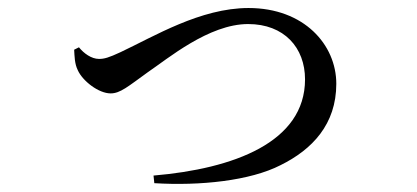

<svg xmlns="http://www.w3.org/2000/svg" viewBox="-20 -473 1040 479"><path d="M177 -355 165 -349C166 -333 166 -314 174 -298C186 -271 226 -240 256 -240C280 -240 299 -257 349 -293C398 -326 501 -413 599 -413C689 -413 741 -354 741 -275C741 -118 563 -52 363 -35L365 -16C479 -9 604 -22 680 -61C759 -100 819 -163 819 -264C819 -361 739 -453 600 -453C480 -453 364 -382 281 -343C251 -329 240 -326 227 -326C208 -326 189 -340 177 -355Z"/></svg>

Font: Noto Serif HK Medium
Style: Regular
Weight: 500
Designer: Ryoko NISHIZUKA 西塚涼子 (kana & ideographs); Frank Grießhammer (Latin, Greek & Cyrillic); Wenlong ZHANG 张文龙 (bopomofo); San
Foundry: Adobe
Version: Version 2.001;hotconv 1.1.0;makeotfexe 2.6.0